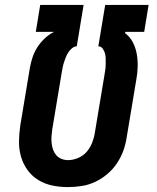

<svg xmlns="http://www.w3.org/2000/svg" viewBox="-20 -755 640 783"><path d="M257 8Q224 8 193 1.5Q162 -5 136 -21Q110 -37 92 -62Q74 -87 65.5 -117Q57 -147 57.5 -179.5Q58 -212 63 -245L102 -479Q106 -501 113 -522Q120 -543 132.5 -562.5Q145 -582 162 -598Q179 -614 200 -625H126L144 -735H321L293 -566Q283 -566 274 -558.5Q265 -551 259 -542Q253 -533 249 -523Q245 -513 241.5 -502.5Q238 -492 236 -482Q234 -472 232 -461L193 -227Q191 -213 190 -199Q189 -185 190.5 -171Q192 -157 196.5 -144.5Q201 -132 209.5 -122Q218 -112 231 -107Q244 -102 258 -102Q278 -102 299 -111Q320 -120 334 -136.5Q348 -153 356 -173.5Q364 -194 367 -215L406 -449Q408 -460 409.5 -471.5Q411 -483 411 -494Q411 -505 411 -516Q411 -527 408 -537.5Q405 -548 398.5 -557Q392 -566 381 -566L409 -735H586L568 -625H491L490 -620Q510 -605 521.5 -583Q533 -561 537.5 -536Q542 -511 541.5 -484.5Q541 -458 536 -431L497 -197Q493 -169 483.5 -142Q474 -115 457.5 -90Q441 -65 418 -45.5Q395 -26 368.5 -13.5Q342 -1 313.5 3.5Q285 8 257 8Z"/></svg>

Font: Iosevka Extrabold Extended
Style: Italic
Weight: 800
Width: 7
Italic angle: -9°
Monospace: yes
Designer: Belleve Invis
Foundry: Belleve Invis
Version: Version 32.5.0; ttfautohint (v1.8.4)